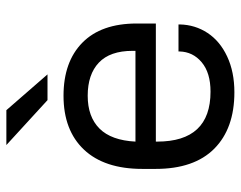

<svg xmlns="http://www.w3.org/2000/svg" viewBox="-96 -644 749 597"><g transform="rotate(-90 278.5 -345.5)"><path d="M136.7 -235.4V-231.4Q136.7 -65.4 292 -65.4Q350.6 -65.4 383.3 -92.8Q416 -120.1 417 -162.1V-165H501V-161.1Q500 -113.3 474.6 -74.7Q449.2 -36.1 401.4 -13.7Q353.5 8.8 290 8.8Q177.7 8.8 114.7 -53.7Q51.8 -116.2 51.8 -236.3V-277.3Q51.8 -395.5 111.8 -459Q171.9 -522.5 279.3 -522.5Q384.8 -522.5 444.3 -463.9Q503.9 -405.3 503.9 -294.9V-235.4ZM136.7 -298.8H418.9V-307.6Q418.9 -377.9 382.3 -412.6Q345.7 -447.3 279.3 -447.3Q213.9 -447.3 177.2 -410.6Q140.6 -374 136.7 -298.8ZM126 -700.2H234.4L345.7 -572.3H265.6Z"/></g></svg>

Font: Dinish Expanded
Style: Regular
Weight: 400
Width: 7
Designer: Charles Nix
Foundry: Playbeing
Version: Version 2.005; ttfautohint (v1.8.3)